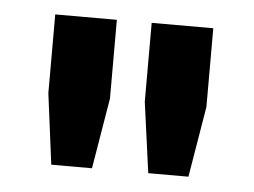

<svg xmlns="http://www.w3.org/2000/svg" viewBox="-33 -725 472 357"><g transform="rotate(5 203.0 -546.5)"><path d="M74 -407 57 -539V-686H172V-539L150 -407ZM255 -407 237 -539V-686H352V-539L330 -407Z"/></g></svg>

Font: Archivo SemiCondensed SemiBold
Style: Regular
Weight: 600
Width: 4
Designer: Hector Gatti
Foundry: Omnibus-Type
Version: Version 2.001; ttfautohint (v1.8.3)